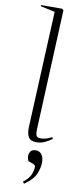

<svg xmlns="http://www.w3.org/2000/svg" viewBox="-110 -804 475 1103"><g transform="rotate(10 127.0 -253.0)"><path d="M119 -742 35 -760 36 -767H159L167 -759L136 -57Q135 -35 140.5 -23.5Q146 -12 164 -12Q198 -12 230 -31L236 -22Q220 -9 196 2.5Q172 14 144 14Q111 14 99 -6Q87 -26 88 -63ZM117 261 109 250Q142 225 152 200Q162 175 162 156Q162 144 148 139L120 129Q107 105 115.5 82.5Q124 60 151 60Q173 60 185.5 77Q198 94 198 122Q198 154 183 190Q168 226 117 261Z"/></g></svg>

Font: Literata 72pt ExtraLight
Style: Italic
Weight: 200
Italic angle: -2°
Designer: Latin by Veronika Burian and Jose Scaglione. Greek by Irene Vlachou. Cyrillic by Vera Evstafieva
Foundry: TypeTogether
Version: Version 3.002